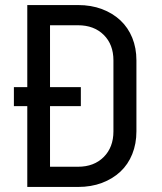

<svg xmlns="http://www.w3.org/2000/svg" viewBox="-20 -740 640 760"><path d="M88 -395V-720H289Q341 -720 383.5 -704Q426 -688 456.5 -659.5Q487 -631 503.5 -590.5Q520 -550 520 -501V-220Q520 -171 503.5 -130Q487 -89 456.5 -60.5Q426 -32 383.5 -16Q341 0 289 0H88V-320H35V-395ZM300 -395V-320H178V-80H289Q352 -80 390.5 -118.5Q429 -157 429 -220V-501Q429 -564 390.5 -602Q352 -640 289 -640H178V-395Z"/></svg>

Font: JetBrainsMono NF
Style: Regular
Weight: 400
Monospace: yes
Designer: Philipp Nurullin, Konstantin Bulenkov
Foundry: JetBrains
Version: Version 1.0.2; ttfautohint (v1.8.3)